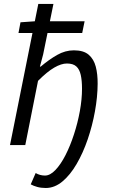

<svg xmlns="http://www.w3.org/2000/svg" viewBox="-20 -732 569 969"><path d="M211 216.8Q187.3 216.8 167.9 211.4Q148.5 206 135.1 198.4L160 141.3Q181.4 154 207.1 154Q233 154 259.8 125.9Q286.6 97.8 310.6 50.9Q334.5 4 353.2 -53.5Q372 -111 383 -171.1Q393.9 -231.2 393.9 -284Q393.9 -325.5 387.5 -354Q381.1 -382.5 364.9 -397Q348.7 -411.5 317.5 -411.5Q289.5 -411.5 253.7 -390.8Q217.9 -370.1 171.9 -323.9L107.6 0H30.5L173.3 -712.2H249.7L197.7 -457.1L181.4 -395.8H185.4Q227.3 -431.3 268.2 -454.6Q309.2 -478 352.8 -478Q401.8 -478 427.6 -455.8Q453.4 -433.6 463.3 -395.7Q473.2 -357.8 472.8 -309Q472.4 -242.7 459.2 -170.1Q446.1 -97.4 422.6 -28.7Q399.1 40 366.7 95.6Q334.4 151.2 294.9 184Q255.4 216.8 211 216.8ZM73.3 -565.6 83.4 -619.5 157.4 -624.7H407L394.9 -565.6Z"/></svg>

Font: Source Sans Variable
Style: Italic
Weight: 200
Italic angle: -11°
Designer: Paul D. Hunt
Foundry: Adobe Systems Incorporated
Version: Version 3.006;hotconv 1.0.111;makeotfexe 2.5.65597